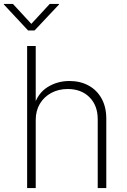

<svg xmlns="http://www.w3.org/2000/svg" viewBox="-53 -963 650 983"><path d="M129.9 -348.6V0H85.9V-727.5H129.9V-418.9H120.1Q140.1 -485.4 190.2 -516.8Q240.2 -548.3 302.2 -548.3Q357.9 -548.3 400.4 -525.1Q442.9 -502 467 -458.7Q491.2 -415.5 491.2 -355V0H447.3V-352.5Q447.3 -423.3 405 -465.3Q362.8 -507.3 293.9 -507.3Q247.1 -507.3 210 -487.5Q172.9 -467.8 151.4 -432.1Q129.9 -396.5 129.9 -348.6ZM13.2 -942.9 107.4 -840.8 201.7 -942.9H249V-939.9L124 -807.1H90.8L-33.2 -939.9V-942.9Z"/></svg>

Font: Inter 17pt ExtraLight
Style: Regular
Weight: 250
Version: Version 4.001;git-66647c0bb